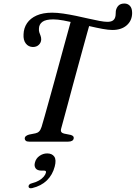

<svg xmlns="http://www.w3.org/2000/svg" viewBox="-20 -782 750 1060"><path d="M268 -712Q295.5 -712 329.5 -707Q363.5 -702 399.5 -694.5Q435.5 -687 469 -679.2Q502.5 -671.5 529.5 -666.5Q556.5 -661.5 572.5 -661.5Q591 -661.5 601.2 -667.5Q611.5 -673.5 615.5 -685.5Q618.5 -694 618.5 -703.5Q618.5 -713 619.5 -722Q623 -740 634.2 -751.2Q645.5 -762.5 667 -762.5Q685.5 -762.5 697.5 -749.5Q709.5 -736.5 709.5 -710Q709 -668 679.5 -642.2Q650 -616.5 600.5 -616.5Q578.5 -616.5 546 -622.5Q513.5 -628.5 476.2 -637.2Q439 -646 401.2 -654.5Q363.5 -663 330.5 -669Q297.5 -675 274.5 -675Q232 -675 213.8 -661.2Q195.5 -647.5 195 -624Q194 -612 197.2 -602.8Q200.5 -593.5 204 -584.5Q207.5 -575.5 207.5 -564Q207 -547 194.5 -534.8Q182 -522.5 161.5 -522.5Q137 -523 122.5 -541.8Q108 -560.5 110 -592.5Q111 -627 129.2 -654Q147.5 -681 182.2 -696.5Q217 -712 268 -712ZM318 -73.5Q314 -60 318.5 -53.5Q323 -47 333.5 -44.5L371 -37Q389 -31.5 387 -19Q386 -9.5 378 -4.8Q370 0 356 0H140.5Q128 0 122.2 -5Q116.5 -10 116.5 -17.5Q117 -26 123.5 -31Q130 -36 140.5 -39L176 -46Q188 -48.5 196 -56.5Q204 -64.5 209.5 -81.5Q216 -102.5 226.5 -140Q237 -177.5 250.2 -225Q263.5 -272.5 278 -325.2Q292.5 -378 307 -431.2Q321.5 -484.5 334.8 -533Q348 -581.5 358.8 -620.2Q369.5 -659 376 -682.5L479 -663Q472 -638.5 461.2 -599.8Q450.5 -561 437.2 -512.8Q424 -464.5 409.5 -411.5Q395 -358.5 381 -306.8Q367 -255 354.8 -209Q342.5 -163 332.8 -127.8Q323 -92.5 318 -73.5ZM210 160Q185.5 160 176.5 147Q167.5 134 173 115Q178.5 92.5 198 78.8Q217.5 65 240.5 65Q267.5 65 279.8 82.8Q292 100.5 282 138Q270 183.5 238.8 214Q207.5 244.5 157.5 256.5Q147.5 258.5 142.8 256Q138 253.5 137.5 247.5Q137.5 241.5 142 236.8Q146.5 232 155.5 230Q179 224 195.2 214.5Q211.5 205 221.2 193.5Q231 182 233.5 171.5Q236.5 160 224 160Z"/></svg>

Font: Fraunces
Style: Italic
Weight: 400
Italic angle: -16°
Version: Version 1.000;[b76b70a41]